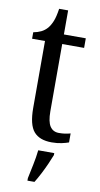

<svg xmlns="http://www.w3.org/2000/svg" viewBox="-97 -702 503 967"><g transform="rotate(10 154.5 -219.0)"><path d="M203 10Q141 10 111.5 -24.5Q82 -59 82 -145V-487H16V-520Q38 -524 55.5 -532.5Q73 -541 87 -557Q100 -573 109 -595.5Q118 -618 124 -659H170V-536H282V-487H170V-143Q170 -90 185.5 -66.5Q201 -43 231 -43Q248 -43 262 -45Q276 -47 290 -51V-5Q277 0 254 5Q231 10 203 10ZM117 208Q124 174 132 136Q140 98 144 61H226V71Q218 92 206 119Q194 146 180 173Q166 200 153 221H117Z"/></g></svg>

Font: Noto Serif Ethiopic Condensed
Style: Regular
Weight: 400
Width: 3
Designer: Monotype Design Team
Foundry: Monotype Imaging Inc.
Version: Version 2.102; ttfautohint (v1.8.4.7-5d5b)